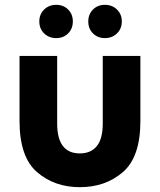

<svg xmlns="http://www.w3.org/2000/svg" viewBox="-20 -770 662 796"><path d="M61 -268V-538H217V-258Q217 -134 311 -134Q357 -134 381.5 -164.5Q406 -195 406 -258V-538H562V-268Q562 -119 489.5 -56.5Q417 6 311 6Q206 6 133.5 -56.5Q61 -119 61 -268ZM346 -681Q346 -711 365.5 -730.5Q385 -750 415 -750Q445 -750 465 -730.5Q485 -711 485 -681Q485 -651 465 -631.5Q445 -612 415 -612Q385 -612 365.5 -631.5Q346 -651 346 -681ZM143 -681Q143 -711 163 -730.5Q183 -750 213 -750Q243 -750 262.5 -730.5Q282 -711 282 -681Q282 -651 262.5 -631.5Q243 -612 213 -612Q183 -612 163 -631.5Q143 -651 143 -681Z"/></svg>

Font: Chess Sans
Style: Bold
Weight: 700
Designer: Wolf Bōese
Foundry: Wolf Bōese
Version: Version 7.223